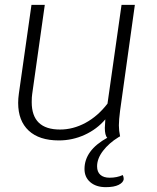

<svg xmlns="http://www.w3.org/2000/svg" viewBox="-20 -570 649 793"><path d="M487 153Q491 160 491 170Q489 184 470 193.5Q451 203 417 203Q377 203 353 182.5Q329 162 329 128Q329 51 423 -1Q413 -11 413 -42Q413 -51 415 -77Q380 -36 329.5 -13Q279 10 223 10Q142 10 98.5 -30.5Q55 -71 55 -145Q55 -163 58 -184L110 -550H165L113 -182Q111 -170 111 -148Q111 -35 228 -35Q282 -35 333 -62.5Q384 -90 424 -142L482 -550H537L476 -113Q471 -75 471 -52Q471 -30 476 -7Q475 -6 469 -3Q430 21 405.5 53Q381 85 381 117Q381 140 394.5 152Q408 164 433 164Q463 164 487 153Z"/></svg>

Font: Krub Light
Style: Italic
Weight: 300
Italic angle: -8°
Designer: Ekaluck Peanpanawate
Foundry: Cadson Demak Co.,Ltd.
Version: Version 1.000; ttfautohint (v1.6)